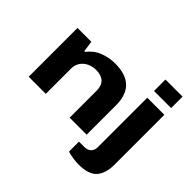

<svg xmlns="http://www.w3.org/2000/svg" viewBox="-201 -995 1469 1469"><g transform="rotate(45 534.0 -260.0)"><path d="M820 -601V-725H1005V-601ZM65 0V-528H215L227 -440H236Q278 -495 339 -517.5Q400 -540 462 -540Q692 -540 692 -318V0H508V-293Q508 -347 478.5 -374.5Q449 -402 393 -402Q354 -402 321 -386Q288 -370 269 -341Q250 -312 250 -275V0ZM810 205Q782 205 747.5 200Q713 195 688 187V79H744Q781 79 800.5 59.5Q820 40 820 8V-528H1005V11Q1005 104 962 154.5Q919 205 810 205Z"/></g></svg>

Font: Archivo Expanded ExtraBold
Style: Regular
Weight: 800
Width: 7
Designer: Hector Gatti
Foundry: Omnibus-Type
Version: Version 2.001; ttfautohint (v1.8.3)